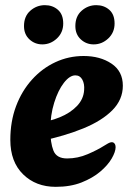

<svg xmlns="http://www.w3.org/2000/svg" viewBox="-20 -708 502 744"><path d="M196 16Q119 16 69.5 -32.5Q20 -81 20 -166Q20 -237 42 -296Q64 -355 103.5 -399Q143 -443 194.5 -467Q246 -491 304 -491Q368 -491 412 -461.5Q456 -432 456 -376Q456 -322 415.5 -281Q375 -240 303 -210.5Q231 -181 136 -161L123 -231Q171 -237 211.5 -253.5Q252 -270 278 -297Q304 -324 306 -359Q308 -383 299 -399.5Q290 -416 272 -416Q250 -416 227.5 -387Q205 -358 190 -310Q175 -262 175 -206Q175 -155 187 -124.5Q199 -94 240 -94Q281 -94 319.5 -110.5Q358 -127 383 -143Q391 -148 399 -152.5Q407 -157 413 -157Q420 -157 424 -151.5Q428 -146 428 -138Q428 -120 413 -94Q398 -68 368.5 -43Q339 -18 296 -1Q253 16 196 16ZM343 -536Q314 -536 293 -555.5Q272 -575 272 -607Q272 -645 296.5 -666.5Q321 -688 353 -688Q383 -688 403.5 -670Q424 -652 424 -617Q424 -582 399.5 -559Q375 -536 343 -536ZM144 -536Q115 -536 94 -555.5Q73 -575 73 -607Q73 -645 97.5 -666.5Q122 -688 154 -688Q184 -688 204.5 -670Q225 -652 225 -617Q225 -582 200.5 -559Q176 -536 144 -536Z"/></svg>

Font: Alkatra
Style: Regular
Weight: 400
Designer: Suman Bhandary
Version: Version 1.100;gftools[0.9.22]